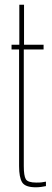

<svg xmlns="http://www.w3.org/2000/svg" viewBox="-20 -790 220 815"><path d="M132 5Q87 5 74 -16Q61 -37 61 -85V-580H29V-600H62V-770H82V-600H165V-580H81V-85Q81 -44 89.5 -29.5Q98 -15 134 -15Q150 -15 157.2 -16Q164.5 -17 175 -19V0Q165.5 2 154.5 3.5Q143.5 5 132 5Z"/></svg>

Font: Big Shoulders Display Thin Thin
Style: Regular
Weight: 250
Version: Version 2.002